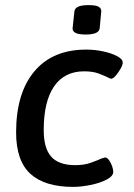

<svg xmlns="http://www.w3.org/2000/svg" viewBox="-20 -724 525 751"><path d="M315 -589Q287 -589 275 -595.5Q263 -602 264 -614L271 -679Q272 -691 285 -697.5Q298 -704 327 -704Q355 -704 366 -697.5Q377 -691 376 -679L370 -614Q368 -589 315 -589ZM266 7Q155 7 99 -44Q43 -95 43 -206Q43 -360 114.5 -445Q186 -530 317 -530Q351 -530 383.5 -523Q416 -516 438 -504.5Q460 -493 460 -479Q460 -470 451.5 -455Q443 -440 432.5 -428Q422 -416 415 -416Q412 -416 402 -421Q390 -427 367 -436Q344 -445 309 -445Q232 -445 191.5 -386Q151 -327 151 -215Q151 -144 180.5 -111Q210 -78 275 -78Q309 -78 335.5 -87.5Q362 -97 377 -104Q382 -105 385.5 -106.5Q389 -108 391 -108Q399 -108 406.5 -97.5Q414 -87 418.5 -74Q423 -61 423 -52Q423 -35 397 -21.5Q371 -8 334 -0.5Q297 7 266 7Z"/></svg>

Font: Asap Medium
Style: Italic
Weight: 500
Italic angle: -6°
Designer: Pablo Cosgaya
Foundry: Omnibus-Type
Version: Version 3.001; ttfautohint (v1.8.3)